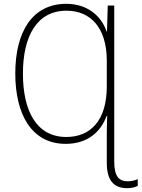

<svg xmlns="http://www.w3.org/2000/svg" viewBox="-20 -743 741 1005"><path d="M327 -723C149 -723 60 -576 60 -359C60 -143 146 10 324 10C438 10 507 -52 538 -136H541C540 -109 539 -67 539 -39V109C539 201 575 242 646 242C668 242 687 237 701 230V195C686 201 669 206 649 206C600 206 578 177 578 102V-714H544L540 -578H538C510 -661 436 -723 327 -723ZM328 -687C454 -687 539 -598 539 -425V-291C539 -111 453 -26 327 -26C170 -26 100 -164 100 -358C100 -553 173 -687 328 -687Z"/></svg>

Font: Noto Sans SemiCondensed ExtraLight
Style: Regular
Weight: 200
Width: 4
Designer: Monotype Design Team
Foundry: Monotype Imaging Inc.
Version: Version 2.013